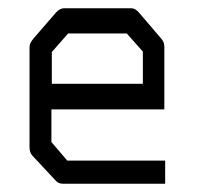

<svg xmlns="http://www.w3.org/2000/svg" viewBox="-20 -496 526 465"><path d="M104.5 -231V-152L143 -107H380V-51H132.5Q121 -51 114.5 -59L58.5 -119Q51.5 -126.5 51.5 -140V-382Q51.5 -391 60.5 -402L115 -465Q125 -476 135 -476H298Q308 -476 317 -465L370 -403Q378 -394.5 378 -383V-231ZM105.5 -293H326V-371L287 -415H145L105.5 -370Z"/></svg>

Font: 3270 Nerd Font Mono SemCond
Style: Regular
Weight: 400
Monospace: yes
Version: Version 3.0.1;Nerd Fonts 3.1.1